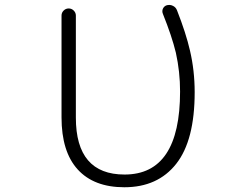

<svg xmlns="http://www.w3.org/2000/svg" viewBox="-20 -789 1040 797"><path d="M496.1 -11.7Q370.1 -11.7 302.7 -85.4Q235.4 -159.2 235.4 -301.8V-724.6Q235.4 -736.3 244.1 -745.1Q252.9 -753.9 265.1 -753.9Q277.3 -753.9 286.1 -745.1Q294.9 -736.3 294.9 -724.6V-300.8Q294.9 -64.5 497.1 -64.5Q727.5 -64.5 727.5 -409.2Q727.5 -491.2 710 -570.3Q693.4 -638.7 656.2 -731.4Q651.4 -743.2 656.7 -753.9Q662.1 -764.6 673.8 -767.6Q678.7 -768.6 682.6 -768.6Q690.4 -768.6 698.2 -764.6Q710 -758.8 714.8 -746.1Q752 -651.4 768.6 -579.1Q788.1 -496.1 788.1 -406.2Q788.1 -206.1 711.4 -108.9Q634.8 -11.7 496.1 -11.7Z"/></svg>

Font: Rounded Mgen+ 1m light
Style: Regular
Weight: 200
Designer: [Source Han Sans]
Ryoko NISHIZUKA  (kana & ideographs); Paul D. Hunt (Latin, Greek & Cyrillic); Wenlong ZHANG  (bopomofo
Version: Version 1.059.20150602